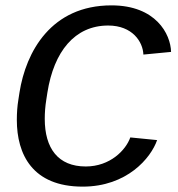

<svg xmlns="http://www.w3.org/2000/svg" viewBox="-20 -686 669 722"><path d="M53.3 -338.3 49.2 -311.7C45 -286.7 43.3 -260.8 43.3 -235C43.3 -105.8 101.7 15.8 290.8 15.8C457.5 15.8 547.5 -91.7 570.8 -159.2L470 -169.2C453.3 -121.7 394.2 -60 302.5 -60C198.3 -60 148.3 -128.3 148.3 -239.2C148.3 -261.7 150 -285.8 154.2 -311.7L158.3 -338.3C182.5 -491.7 260.8 -590 386.7 -590C478.3 -590 517.5 -528.3 519.2 -480.8L623.3 -490.8C621.7 -558.3 565.8 -665.8 399.2 -665.8C172.5 -665.8 77.5 -491.7 53.3 -338.3Z"/></svg>

Font: Boon Medium
Style: Italic
Weight: 500
Italic angle: -9°
Designer: Sungsit Sawaiwan
Foundry: FontUni
Version: Version 3.0